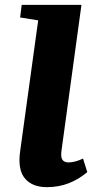

<svg xmlns="http://www.w3.org/2000/svg" viewBox="-20 -763 384 792"><path d="M173 9Q113 9 82.8 -27Q52.5 -63 63 -138.5L137.5 -679L63 -691L69.5 -743H316L233.5 -140.5Q230 -113.5 238 -103.2Q246 -93 262.5 -93Q275.5 -93 290.8 -97Q306 -101 322.5 -109L340 -53Q304.5 -23 263.2 -7Q222 9 173 9Z"/></svg>

Font: Merriweather 24pt SemiCondensed Black
Style: Italic
Weight: 900
Width: 4
Italic angle: -7.8°
Designer: Eben Sorkin
Foundry: Eben Sorkin
Version: Version 2.101